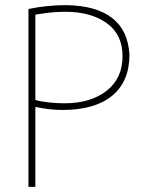

<svg xmlns="http://www.w3.org/2000/svg" viewBox="-20 -708 559 749"><path d="M91 -673Q163 -688 240 -688Q474 -683 485 -495Q485 -390 417.5 -334.5Q350 -279 223 -279Q174 -279 118 -291V21H91ZM118 -318Q138 -312 170.5 -308.5Q203 -305 231 -305Q333 -305 395.5 -353.5Q458 -402 458 -489Q458 -574 396 -618Q334 -662 236 -662Q196 -662 159 -657Q122 -652 118 -651Z"/></svg>

Font: LINE Seed Sans KR Thin
Style: Regular
Weight: 250
Designer: LINE BX Design & Sandoll Inc & Dalton Maag Ltd
Foundry: Sandoll Inc.
Version: Version 1.000